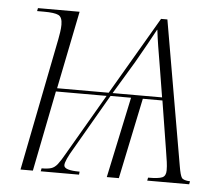

<svg xmlns="http://www.w3.org/2000/svg" viewBox="-44 -585 735 634"><g transform="rotate(5 323.5 -268.0)"><path d="M133 -440Q135 -450 137 -463.5Q139 -477 139 -488Q139 -513 126 -519.5Q113 -526 77 -526H55L57 -536H195L143 -278H314L465 -536H486L569 -57Q574 -27 579.5 -19Q585 -11 607 -10L605 0H466L468 -10Q503 -10 515 -15.5Q527 -21 527 -39Q527 -53 525 -67Q523 -81 519 -106L493 -268H428L372 0H332L389 -268H321L215 -85Q189 -42 189 -27Q189 -10 241 -10L240 0H113L115 -10Q135 -10 146.5 -13.5Q158 -17 167.5 -29Q177 -41 191 -66L308 -267H140L87 0H46ZM327 -278H491L475 -376Q468 -417 463.5 -445Q459 -473 456 -499H455Q442 -475 428.5 -450.5Q415 -426 392 -386Z"/></g></svg>

Font: Noto Serif Display ExtraLight
Style: Italic
Weight: 200
Italic angle: -12°
Designer: Monotype Design Team
Foundry: Monotype Imaging Inc.
Version: Version 2.009